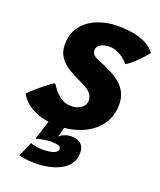

<svg xmlns="http://www.w3.org/2000/svg" viewBox="-181 -777 955 1145"><g transform="rotate(20 296.0 -205.0)"><path d="M179 264Q139.5 264 112.2 259.2Q85 254.5 77.5 252.5L118 159Q129 164 153.2 168Q177.5 172 191 172Q238 172 264.2 162.8Q290.5 153.5 290.5 134Q290.5 120.5 274.5 115.2Q258.5 110 233.5 110Q215 110 195.5 112.5Q176 115 160 118.5Q144 122 134 125.5L178 -14.5L279 -19.5L256.5 68Q267 56 287.8 47.5Q308.5 39 333.5 39Q369.5 39 391.5 57.5Q413.5 76 413.5 115Q413.5 155.5 393.2 184Q373 212.5 339 230.2Q305 248 263.5 256Q222 264 179 264ZM232.5 8.5Q198 8.5 162.5 2.5Q127 -3.5 93.5 -16.8Q60 -30 32.2 -52.2Q4.5 -74.5 -14 -107.5Q-9.5 -113 8.5 -129.5Q26.5 -146 50 -165.8Q73.5 -185.5 95.8 -202.2Q118 -219 131.5 -225Q144.5 -205 158.2 -187.8Q172 -170.5 188.2 -157.5Q204.5 -144.5 224 -137.2Q243.5 -130 267 -130Q291 -130 311 -138.5Q331 -147 343 -162Q355 -177 355 -196Q355 -211 348.2 -225.5Q341.5 -240 324 -254.8Q306.5 -269.5 273 -284Q225 -305.5 187.2 -329.2Q149.5 -353 127.8 -384.8Q106 -416.5 106 -462.5Q106 -532 142 -579.2Q178 -626.5 237.8 -650.5Q297.5 -674.5 367.5 -674.5Q412 -674.5 457 -667.8Q502 -661 541 -642.8Q580 -624.5 606 -590Q580.5 -557.5 546.2 -524.2Q512 -491 485 -475Q468.5 -496 448 -510.8Q427.5 -525.5 405.5 -533.5Q383.5 -541.5 362 -541.5Q343 -541.5 324.8 -536.2Q306.5 -531 295 -519.2Q283.5 -507.5 283.5 -489Q283.5 -478.5 289.5 -469.5Q295.5 -460.5 307.5 -453Q319.5 -445.5 337 -439Q380.5 -422 416.5 -403.2Q452.5 -384.5 478.8 -361Q505 -337.5 519.2 -306.8Q533.5 -276 533.5 -234.5Q533.5 -175.5 509 -130.2Q484.5 -85 442.2 -54.2Q400 -23.5 345.8 -7.5Q291.5 8.5 232.5 8.5Z"/></g></svg>

Font: Grandstander Thin ExtraBold
Style: Italic
Weight: 800
Italic angle: -15°
Version: Version 1.200